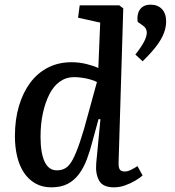

<svg xmlns="http://www.w3.org/2000/svg" viewBox="-20 -790 749 824"><path d="M489 -95Q488 -73 493.5 -63.5Q499 -54 515 -54Q528 -54 542 -61Q556 -68 570 -77L592 -37Q581 -27 561 -15Q541 -3 517 5.5Q493 14 469 14Q421 14 405 -15.5Q389 -45 393 -90L411 -278L403 -279L378 -188Q367 -144 353 -107Q339 -70 319 -43Q299 -16 270.5 -1Q242 14 200 14Q161 14 131.5 -3Q102 -20 82.5 -49.5Q63 -79 53.5 -119Q44 -159 44 -206Q44 -276 61 -334Q78 -392 109.5 -434.5Q141 -477 186 -500Q231 -523 287 -523Q320 -523 352 -515Q384 -507 402 -498L410 -693L315 -714L322 -767H492L509 -754ZM224 -59Q246 -59 262 -69Q278 -79 292 -105Q306 -131 322.5 -179Q339 -227 359 -303L396 -438Q385 -444 367.5 -449Q350 -454 331.5 -456.5Q313 -459 299 -459Q264 -459 237 -440Q210 -421 192 -385.5Q174 -350 164 -304Q154 -258 154 -203Q154 -133 171.5 -96Q189 -59 224 -59ZM592 -527 561 -556Q587 -589 598.5 -611.5Q610 -634 610 -650Q610 -657 607 -664.5Q604 -672 595 -679L571 -696Q568 -715 572.5 -732Q577 -749 590.5 -759.5Q604 -770 626 -770Q657 -770 675 -751Q693 -732 693 -698Q693 -673 683 -647Q673 -621 651 -592Q629 -563 592 -527Z"/></svg>

Font: Literata Medium
Style: Italic
Weight: 500
Italic angle: -2°
Designer: Latin by Veronika Burian and Jose Scaglione. Greek by Irene Vlachou. Cyrillic by Vera Evstafieva
Foundry: TypeTogether
Version: Version 3.103;gftools[0.9.29]